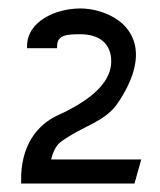

<svg xmlns="http://www.w3.org/2000/svg" viewBox="-20 -822 379 454"><path d="M30 -388H298L314 -445H101C103 -455 110 -476 123 -486C179 -527 230 -533 261 -582C329 -685 301 -749 252 -779C226 -795 195 -802 170 -802C111 -802 44 -771 44 -713V-708H115V-713C115 -740 140 -741 170 -741C215 -741 243 -719 243 -677C243 -633 206 -590 116 -549C68 -527 28 -477 30 -393Z"/></svg>

Font: Charger Sport
Style: Regular
Weight: 400
Designer: Jasper
Foundry: Cannot Into Space Fonts
Version: Version 1.1